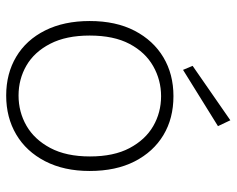

<svg xmlns="http://www.w3.org/2000/svg" viewBox="-92 -661 765 621"><g transform="rotate(90 290.5 -350.5)"><path d="M289 12Q218 12 163.5 -20.5Q109 -53 78.5 -114Q48 -175 48 -258Q48 -343 79.5 -403.5Q111 -464 165.5 -496.5Q220 -529 291 -529Q363 -529 417 -496.5Q471 -464 502 -403.5Q533 -343 533 -258Q533 -175 501.5 -114Q470 -53 415 -20.5Q360 12 289 12ZM289 -28Q342 -28 386.5 -53.5Q431 -79 458.5 -130.5Q486 -182 486 -259Q486 -336 459 -387Q432 -438 388 -463.5Q344 -489 291 -489Q239 -489 194 -463.5Q149 -438 122 -387Q95 -336 95 -258Q95 -182 121.5 -130.5Q148 -79 192 -53.5Q236 -28 289 -28ZM206 -560 193 -591 369 -713 388 -673Z"/></g></svg>

Font: DM Sans 11pt ExtraLight
Style: Regular
Weight: 250
Version: Version 4.004;gftools[0.9.30]